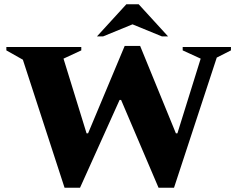

<svg xmlns="http://www.w3.org/2000/svg" viewBox="-20 -882 1121 907"><path d="M285 5 88 -600 10 -644V-660H364V-644L280 -605L389 -252H396L569 -665H642L811 -252H818L928 -605L843 -644V-660H1071V-644L1004 -610L802 5H729L552 -410H545L358 5ZM438 -710 577 -862H635L774 -710H745L606 -767L467 -710Z"/></svg>

Font: Spectral ExtraBold
Style: Regular
Weight: 800
Designer: Jean-Baptiste Levee
Foundry: Production Type
Version: Version 2.001